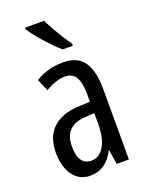

<svg xmlns="http://www.w3.org/2000/svg" viewBox="-146 -839 708 923"><g transform="rotate(-20 208.0 -378.0)"><path d="M213 -547Q289 -547 321 -499Q353 -451 353 -362V0H291L279 -74H277Q235 10 154 10Q113 10 86 -12.5Q59 -35 46.5 -71.5Q34 -108 34 -150Q34 -230 80 -274Q126 -318 211 -322L272 -325V-360Q272 -422 255 -451Q238 -480 200 -480Q156 -480 99 -447L73 -508Q136 -547 213 -547ZM225 -263Q117 -257 117 -152Q117 -103 134 -79.5Q151 -56 182 -56Q224 -56 248.5 -97.5Q273 -139 273 -212V-266ZM198 -766Q209 -743 224.5 -715.5Q240 -688 256.5 -662Q273 -636 287 -617V-606H235Q215 -623 188.5 -650.5Q162 -678 138 -707Q114 -736 101 -757V-766Z"/></g></svg>

Font: Noto Sans Sinhala UI ExtraCondensed
Style: Regular
Weight: 400
Width: 2
Designer: Jelle Bosma - Monotype Design Team
Foundry: Monotype Imaging Inc.
Version: Version 2.006; ttfautohint (v1.8.4.7-5d5b)